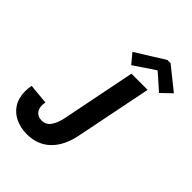

<svg xmlns="http://www.w3.org/2000/svg" viewBox="-265 -1063 1196 1196"><g transform="rotate(45 332.5 -465.0)"><path d="M-0.5 -173.3Q-0.5 -201.2 4.9 -226.6L138.7 -213.9Q135.7 -199.2 135.7 -186.5Q135.7 -154.8 153.1 -136.2Q170.4 -117.7 200.7 -117.7Q239.3 -117.7 260.7 -148.4Q282.2 -179.2 292.5 -229L390.6 -719.7H533.2L432.6 -218.3Q411.1 -108.9 350.6 -50.5Q290 7.8 196.8 7.8Q140.1 7.8 95.5 -13.4Q50.8 -34.7 25.1 -75.7Q-0.5 -116.7 -0.5 -173.3ZM298.8 -820.3 488.8 -938.5H516.6L664.1 -820.3L597.2 -756.3L493.2 -848.1H488.8L352.1 -756.3Z"/></g></svg>

Font: Reddit Sans Fudge
Style: Bold
Weight: 700
Italic angle: -11.25°
Designer: Stephen Hutchings
Version: Version 1.013